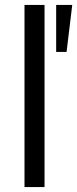

<svg xmlns="http://www.w3.org/2000/svg" viewBox="-20 -756 312 776"><path d="M79 0V-736H160V0ZM207 -546V-736H272L249 -546Z"/></svg>

Font: Mulish
Style: Regular
Weight: 400
Designer: Vernon Adams
Foundry: Vernon Adams
Version: Version 3.603; ttfautohint (v1.8.3)